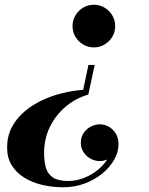

<svg xmlns="http://www.w3.org/2000/svg" viewBox="-20 -550 630 810"><path d="M246.5 240Q200.5 240 158 230Q115.5 220 82 199.2Q48.5 178.5 29.2 147Q10 115.5 10 72.5Q10 25 29.5 -12.5Q49 -50 82.2 -78.5Q115.5 -107 157.2 -126.8Q199 -146.5 243.8 -157.2Q288.5 -168 331 -171L353 -276H379.5L352.5 -151Q299 -135.5 256.8 -99.8Q214.5 -64 190.2 -14Q166 36 166 95Q166 132 174 158.5Q182 185 203.8 199.2Q225.5 213.5 267.5 213.5Q302.5 213.5 335.5 200.2Q368.5 187 395 164.8Q421.5 142.5 437.2 114.8Q453 87 453 58.5H479Q479 78.5 467.5 94.5Q456 110.5 438.2 120Q420.5 129.5 400.5 129.5Q380.5 129.5 362.2 119.5Q344 109.5 332.5 92.2Q321 75 321 52.5Q321 27.5 333.5 10Q346 -7.5 364.2 -16.5Q382.5 -25.5 400.5 -25.5Q421.5 -25.5 439.5 -15.2Q457.5 -5 468.8 14Q480 33 480 58.5Q480 91 462 123.2Q444 155.5 412 181.8Q380 208 337.8 224Q295.5 240 246.5 240ZM376 -350Q351 -350 330.8 -362.2Q310.5 -374.5 298.2 -394.8Q286 -415 286 -440Q286 -464.5 298.2 -485Q310.5 -505.5 330.8 -517.8Q351 -530 376 -530Q400.5 -530 421 -517.8Q441.5 -505.5 453.8 -485Q466 -464.5 466 -440Q466 -415 453.8 -394.8Q441.5 -374.5 421 -362.2Q400.5 -350 376 -350Z"/></svg>

Font: Bodoni Moda 9pt
Style: Bold Italic
Weight: 700
Italic angle: -13°
Designer: Owen Earl
Foundry: indestructible type
Version: Version 2.004